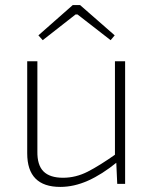

<svg xmlns="http://www.w3.org/2000/svg" viewBox="-20 -723 603 755"><path d="M127 -482V-128Q126 -74 151 -49Q176 -24 228 -24Q278 -24 325 -48Q372 -72 437 -118L440 -85Q381 -37 326 -12.5Q271 12 217 12Q87 12 87 -120V-482ZM472 -482V0H441L437 -89L432 -105V-482ZM295 -703 431 -584 415 -565 285 -666H277L148 -565L131 -584L266 -703Z"/></svg>

Font: Exo 2 ExtraLight
Style: Regular
Weight: 250
Designer: Natanael Gama
Foundry: Natanael Gama
Version: Version 2.010